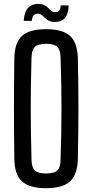

<svg xmlns="http://www.w3.org/2000/svg" viewBox="-20 -957 474 984"><path d="M216 7.5Q130.5 7.5 92.5 -27.5Q54.5 -62.5 53.5 -142.5Q52.5 -216 52 -279.2Q51.5 -342.5 51.5 -402.2Q51.5 -462 52 -524.2Q52.5 -586.5 53.5 -657.5Q54.5 -738 92.5 -772.8Q130.5 -807.5 216 -807.5Q301.5 -807.5 339.2 -772.8Q377 -738 379 -657.5Q380.5 -586 381.2 -523.8Q382 -461.5 382 -401.8Q382 -342 381.2 -279Q380.5 -216 379 -142.5Q377 -62.5 339.2 -27.5Q301.5 7.5 216 7.5ZM216 -68Q257.5 -68 273.8 -83.2Q290 -98.5 290.5 -139Q293 -213.5 294 -276.8Q295 -340 295 -399.8Q295 -459.5 294 -523Q293 -586.5 290.5 -661Q290 -701.5 273.8 -717Q257.5 -732.5 216 -732.5Q175 -732.5 158.8 -717Q142.5 -701.5 141.5 -661Q139.5 -588 138.5 -525.2Q137.5 -462.5 137.5 -402.8Q137.5 -343 138.5 -279Q139.5 -215 141.5 -139Q142.5 -98.5 158.8 -83.2Q175 -68 216 -68ZM291 -929.5H332Q331 -885.5 312.8 -865Q294.5 -844.5 263 -844.5Q242.5 -844.5 230.2 -850.8Q218 -857 209.5 -865.8Q201 -874.5 192.5 -880.8Q184 -887 171.5 -887Q160.5 -887 153 -879.2Q145.5 -871.5 142.5 -850H101.5Q105 -898 124.5 -917.5Q144 -937 174.5 -937Q195.5 -937 207.5 -930.8Q219.5 -924.5 227.5 -915.8Q235.5 -907 243.5 -900.8Q251.5 -894.5 264 -894.5Q278.5 -894.5 284.5 -904Q290.5 -913.5 291 -929.5Z"/></svg>

Font: Big Shoulders Text Thin Medium
Style: Regular
Weight: 500
Version: Version 2.002